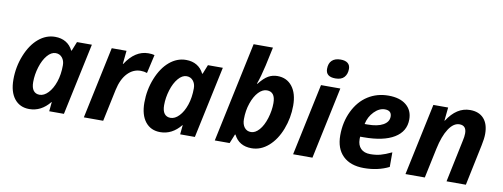

<svg xmlns="http://www.w3.org/2000/svg" viewBox="-62 -1094 3768 1437"><g transform="rotate(10 1821.5 -375.0)"><path d="M198.2 9.8Q126.5 9.8 85.2 -42.2Q43.9 -94.2 43.9 -188Q43.9 -284.7 79.1 -372.3Q114.3 -460 171.4 -508.1Q228.5 -556.2 296.9 -556.2Q344.2 -556.2 378.7 -535.6Q413.1 -515.1 432.1 -476.1H436L463.9 -545.9H577.1L460.9 0H349.1L356 -70.8H354Q288.6 9.8 198.2 9.8ZM255.9 -108.9Q289.6 -108.9 320.8 -141.6Q352.1 -174.3 371.1 -230.2Q390.1 -286.1 390.1 -356.9Q390.1 -391.6 371.3 -414.3Q352.5 -437 321.8 -437Q288.6 -437 258.5 -401.9Q228.5 -366.7 210.7 -309.1Q192.9 -251.5 192.9 -194.8Q192.9 -151.9 209.2 -130.4Q225.6 -108.9 255.9 -108.9Z M1005.4 -556.2Q1034.2 -556.2 1052.2 -550.8L1020 -409.2Q998 -417 971.2 -417Q914.6 -417 871.8 -372.3Q829.1 -327.6 811 -244.1L759.3 0H612.3L728 -545.9H840.3L830.1 -444.8H833Q904.8 -556.2 1005.4 -556.2Z M1193.4 9.8Q1121.6 9.8 1080.3 -42.2Q1039.1 -94.2 1039.1 -188Q1039.1 -284.7 1074.2 -372.3Q1109.4 -460 1166.5 -508.1Q1223.6 -556.2 1292 -556.2Q1339.4 -556.2 1373.8 -535.6Q1408.2 -515.1 1427.2 -476.1H1431.2L1459 -545.9H1572.3L1456.1 0H1344.2L1351.1 -70.8H1349.1Q1283.7 9.8 1193.4 9.8ZM1251 -108.9Q1284.7 -108.9 1315.9 -141.6Q1347.2 -174.3 1366.2 -230.2Q1385.3 -286.1 1385.3 -356.9Q1385.3 -391.6 1366.5 -414.3Q1347.7 -437 1316.9 -437Q1283.7 -437 1253.7 -401.9Q1223.6 -366.7 1205.8 -309.1Q1188 -251.5 1188 -194.8Q1188 -151.9 1204.3 -130.4Q1220.7 -108.9 1251 -108.9Z M1986.3 -556.2Q2057.6 -556.2 2098.9 -503.4Q2140.1 -450.7 2140.1 -357.9Q2140.1 -265.1 2106.9 -178.5Q2073.7 -91.8 2015.6 -41Q1957.5 9.8 1887.2 9.8Q1792.5 9.8 1752.4 -69.8H1748.5L1720.2 0H1607.4L1768.6 -759.8H1915.5L1885.3 -619.1Q1865.2 -530.3 1844.2 -473.1H1848.1Q1886.2 -521 1917.7 -538.6Q1949.2 -556.2 1986.3 -556.2ZM1927.2 -437Q1894 -437 1863.8 -405.3Q1833.5 -373.5 1814 -317.1Q1794.4 -260.7 1794.4 -194.8Q1794.4 -155.8 1812.5 -132.3Q1830.6 -108.9 1862.3 -108.9Q1895 -108.9 1924.8 -142.6Q1954.6 -176.3 1972.9 -235.1Q1991.2 -293.9 1991.2 -351.1Q1991.2 -437 1927.2 -437Z M2341.8 -673.8Q2341.8 -716.3 2365 -738Q2388.2 -759.8 2430.7 -759.8Q2466.3 -759.8 2484.9 -744.6Q2503.4 -729.5 2503.4 -701.2Q2503.4 -662.1 2481.9 -637.9Q2460.4 -613.8 2415.5 -613.8Q2341.8 -613.8 2341.8 -673.8ZM2349.6 0H2202.6L2318.4 -545.9H2465.3Z M2821.3 -450.2Q2778.3 -450.2 2740.2 -411.1Q2702.1 -372.1 2690.4 -315.9H2712.4Q2788.1 -315.9 2830.3 -339.6Q2872.6 -363.3 2872.6 -403.8Q2872.6 -450.2 2821.3 -450.2ZM2741.2 9.8Q2638.7 9.8 2582 -45.4Q2525.4 -100.6 2525.4 -201.2Q2525.4 -302.2 2565.7 -385.5Q2606 -468.8 2674.8 -512.5Q2743.7 -556.2 2830.6 -556.2Q2917 -556.2 2965.3 -516.4Q3013.7 -476.6 3013.7 -407.2Q3013.7 -315.9 2932.1 -266.4Q2850.6 -216.8 2699.2 -216.8H2674.3L2673.3 -206.5V-196.8Q2673.3 -152.3 2698.5 -126.7Q2723.6 -101.1 2770.5 -101.1Q2813 -101.1 2847.7 -110.4Q2882.3 -119.6 2931.6 -143.1V-32.2Q2847.7 9.8 2741.2 9.8Z M3515.6 0H3368.7L3435.5 -318.8Q3443.4 -352.1 3443.4 -377Q3443.4 -437 3390.6 -437Q3345.7 -437 3309.1 -381.3Q3272.5 -325.7 3251.5 -226.1L3203.6 0H3056.6L3172.4 -545.9H3284.7L3274.4 -444.8H3277.3Q3348.6 -556.2 3450.7 -556.2Q3518.1 -556.2 3554.9 -515.4Q3591.8 -474.6 3591.8 -398.9Q3591.8 -363.3 3580.6 -311Z"/></g></svg>

Font: TypoPRO Open Sans
Style: Bold Italic
Weight: 700
Italic angle: -12°
Foundry: Ascender Corporation
Version: Version 1.10